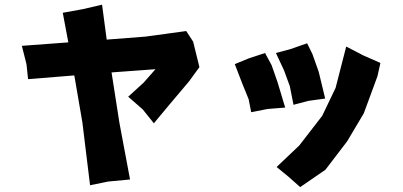

<svg xmlns="http://www.w3.org/2000/svg" viewBox="-20 -762 1704 811"><path d="M245.1 -708 268.6 -583 243.2 -581.1 72.3 -568.4 91.8 -491.2 98.6 -427.7 293.9 -443.4 328.1 -244.1 360.4 20.5 436.5 4.9 529.3 -3.9 484.4 -243.2 451.2 -456.1 636.7 -469.7 586.9 -413.1 521.5 -353.5 583 -299.8 629.9 -241.2 698.2 -323.2 778.3 -418 822.3 -478.5 795.9 -585.9 766.6 -630.9 594.7 -607.4 430.7 -594.7 411.1 -742.2 331.1 -723.6Z M1442.4 -565.4 1397.5 -390.6 1340.8 -272.5 1244.1 -147.5 1148.4 -56.6 1197.3 -16.6 1248 28.3 1354.5 -44.9 1446.3 -165 1516.6 -283.2 1574.2 -439.5 1586.9 -496.1 1513.7 -528.3ZM1145.5 -538.1 1179.7 -464.8 1204.1 -398.4 1219.7 -319.3 1282.2 -335.9 1353.5 -345.7 1326.2 -459 1299.8 -533.2 1277.3 -579.1 1204.1 -553.7ZM971.7 -491.2 1002.9 -410.2 1030.3 -342.8 1041 -288.1 1111.3 -301.8 1184.6 -307.6 1152.3 -415 1127 -487.3 1099.6 -538.1 1031.2 -515.6Z"/></svg>

Font: MaokenAssortedSans-Lite
Style: Lite
Weight: 400
Version: Version 1.400